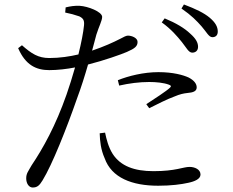

<svg xmlns="http://www.w3.org/2000/svg" viewBox="-20 -796 1040 857"><path d="M702 -696C744 -666 771 -634 792 -608C812 -583 822 -561 838 -561C853 -561 864 -570 864 -587C864 -606 854 -624 829 -646C804 -670 766 -693 715 -714ZM512 -414C556 -424 602 -430 646 -430C676 -430 710 -427 734 -418C743 -415 746 -410 738 -404C725 -391 667 -353 633 -331L646 -313C680 -330 727 -354 758 -365C784 -376 799 -379 817 -381C841 -383 858 -388 858 -406C858 -423 845 -438 822 -450C798 -461 753 -474 687 -474C621 -474 553 -457 506 -438ZM271 -740C292 -736 314 -730 334 -723C352 -714 357 -705 355 -683C352 -652 343 -605 330 -553C292 -544 247 -537 200 -537C151 -537 121 -556 78 -594L61 -581C94 -505 142 -483 200 -483C237 -483 279 -488 315 -495C303 -453 290 -411 277 -374C228 -234 172 -134 121 -58C106 -31 97 -22 97 0C97 23 109 41 126 41C146 41 156 32 170 9C213 -61 277 -222 324 -357C342 -405 359 -459 373 -508C445 -526 523 -554 546 -564C583 -580 594 -590 594 -609C594 -627 568 -637 551 -637C543 -637 532 -631 517 -623C486 -607 444 -588 391 -570C399 -598 405 -623 410 -641C422 -679 436 -704 436 -721C435 -744 372 -768 336 -770C312 -771 294 -768 273 -763ZM425 -201C426 -166 430 -128 447 -90C478 -2 570 33 686 33C744 33 789 27 820 20C849 14 875 3 875 -17C875 -40 849 -51 826 -51C797 -51 765 -32 665 -32C579 -32 518 -55 483 -109C464 -139 455 -175 449 -204ZM790 -758C835 -727 858 -703 880 -678C902 -653 912 -630 928 -630C942 -630 952 -638 952 -655C952 -676 942 -695 916 -717C891 -738 854 -756 801 -776Z"/></svg>

Font: Source Han Serif K
Style: Regular
Weight: 400
Designer: Ryoko NISHIZUKA 西塚涼子 (kana & ideographs); Frank Grießhammer (Latin, Greek & Cyrillic); Wenlong ZHANG 张文龙 (bopomofo); San
Foundry: Adobe Systems Incorporated
Version: Version 1.001;PS 1.001;hotconv 16.6.54;makeotf.lib2.5.65590